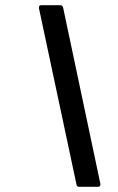

<svg xmlns="http://www.w3.org/2000/svg" viewBox="-20 -720 453 740"><path d="M367 -9Q367 0 358 0H285Q277 0 275 -8L130 -689V-691Q130 -700 139 -700H212Q220 -700 223 -692L367 -11Z"/></svg>

Font: Barlow Medium
Style: Italic
Weight: 500
Italic angle: -7°
Designer: Jeremy Tribby
Foundry: Tribby Type
Version: Version 1.408